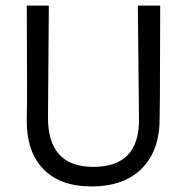

<svg xmlns="http://www.w3.org/2000/svg" viewBox="-20 -661 666 688"><path d="M552 -243 553 -315 554 -641H474L478 -234C479.3 -120 424.7 -63 314 -63C204.7 -63 150.7 -123.3 152 -244L155 -641H76L77 -321L76 -234C74.7 -157.3 94.2 -98 134.5 -56C174.8 -14 232.7 7 308 7C386.7 7 447.3 -15 490 -59C532.7 -103 553.3 -164.3 552 -243Z"/></svg>

Font: Alegreya Sans
Style: Regular
Weight: 400
Designer: Juan Pablo del Peral
Foundry: Huerta Tipografica
Version: Version 1.000;PS 001.000;hotconv 1.0.70;makeotf.lib2.5.58329